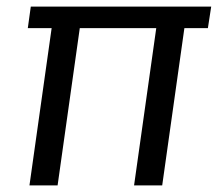

<svg xmlns="http://www.w3.org/2000/svg" viewBox="-20 -560 658 580"><path d="M221 -475 154 0H69L136 -475ZM618 -540 608 -475H64L73 -540ZM537 -475 470 0H385L452 -475Z"/></svg>

Font: Pathway Extreme SemiCondensed
Style: Italic
Weight: 400
Width: 4
Italic angle: -8°
Version: Version 1.001;gftools[0.9.26]